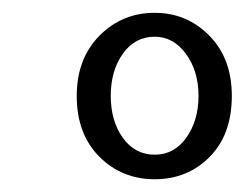

<svg xmlns="http://www.w3.org/2000/svg" viewBox="-20 -660 380 298"><path d="M220.2 -381.8Q168.9 -381.8 134 -417Q99.1 -452.1 99.1 -511.2Q99.1 -568.8 134.3 -604.5Q169.4 -640.1 220.2 -640.1Q270 -640.1 304.9 -604.7Q339.8 -569.3 339.8 -511.2Q339.8 -451.2 305.4 -416.5Q271 -381.8 220.2 -381.8ZM220.2 -419.9Q250.5 -419.9 269.3 -446.5Q288.1 -473.1 288.1 -511.2Q288.1 -549.8 268.6 -576.4Q249 -603 220.2 -603Q189.5 -603 170.7 -576.7Q151.9 -550.3 151.9 -511.2Q151.9 -472.2 170.7 -446Q189.5 -419.9 220.2 -419.9Z"/></svg>

Font: Junicode SmCond
Style: Italic
Weight: 400
Width: 4
Italic angle: -11°
Designer: Peter S. Baker
Version: Version 2.206